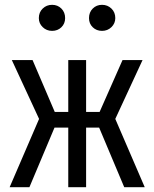

<svg xmlns="http://www.w3.org/2000/svg" viewBox="-20 -776 640 796"><path d="M263 -247H206L102 0H20L142 -283L29 -527H115L207 -312H263V-527H337V-312H393L488 -527H571L458 -283L580 0H495L391 -247H337V0H263ZM141 -701Q141 -725 157 -740.5Q173 -756 196 -756Q219 -756 234.5 -740.5Q250 -725 250 -701Q250 -678 234.5 -663Q219 -648 196 -648Q173 -648 157 -663.5Q141 -679 141 -701ZM349 -701Q349 -725 364.5 -740.5Q380 -756 403 -756Q426 -756 442 -740.5Q458 -725 458 -701Q458 -679 442 -663.5Q426 -648 403 -648Q380 -648 364.5 -663Q349 -678 349 -701Z"/></svg>

Font: Fira Mono
Style: Regular
Weight: 400
Designer: Carrois Corporate & Edenspiekermann AG
Foundry: Carrois Corporate GbR & Edenspiekermann AG
Version: Version 3.206